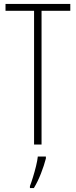

<svg xmlns="http://www.w3.org/2000/svg" viewBox="-20 -734 385 975"><path d="M191 0H153V-679H8V-714H337V-679H191ZM213 71Q204 106 188 147Q172 188 152 221H132V211Q139 193 147.5 165.5Q156 138 163 109.5Q170 81 172 61H213Z"/></svg>

Font: Noto Sans Tamil ExtraCondensed ExtraLight
Style: Regular
Weight: 200
Width: 2
Designer: Jelle Bosma - Monotype Design Team
Foundry: Monotype Imaging Inc.
Version: Version 2.004; ttfautohint (v1.8.4.7-5d5b)